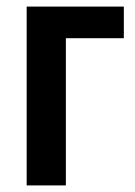

<svg xmlns="http://www.w3.org/2000/svg" viewBox="-20 -563 410 583"><path d="M356 -543V-447H180V0H61V-543Z"/></svg>

Font: Avrile Sans Condensed SemiBold
Style: Regular
Weight: 600
Width: 3
Designer: Monotype Design Team
Foundry: Monotype Imaging Inc.
Version: Version 2.001;September 10, 2019;FontCreator 11.5.0.2425 64-